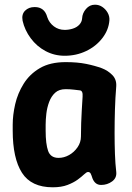

<svg xmlns="http://www.w3.org/2000/svg" viewBox="-20 -780 559 816"><path d="M204 16Q113 16 73.5 -45.5Q34 -107 34 -225V-250Q34 -291 44.5 -337Q55 -383 80.5 -424Q106 -465 149.5 -490.5Q193 -516 259 -516Q309 -516 346 -508.5Q383 -501 413 -490Q439 -480 457.5 -461Q476 -442 474 -413Q470 -364 468.5 -314Q467 -264 467 -216Q467 -168 468.5 -126Q470 -84 474 -50Q477 -24 456.5 -9Q436 6 410 6Q396 6 387 -1.5Q378 -9 373 -22Q369 -35 365.5 -42Q362 -49 354 -49Q348 -49 337.5 -39Q327 -29 310 -16.5Q293 -4 267 6Q241 16 204 16ZM229 -109Q252 -109 273.5 -121Q295 -133 309.5 -154Q324 -175 324 -200Q324 -230 325 -257Q326 -284 327.5 -311Q329 -338 331 -369Q333 -395 319 -396Q310 -397 293.5 -399Q277 -401 259 -401Q231 -401 214.5 -386Q198 -371 189 -347Q180 -323 177 -297Q174 -271 174 -250V-225Q174 -168 184.5 -138.5Q195 -109 229 -109ZM128 -750Q148 -750 161.5 -739.5Q175 -729 181 -707Q189 -683 209 -668Q229 -653 255 -653Q273 -653 290 -658.5Q307 -664 317.5 -675.5Q328 -687 329 -702Q330 -724 345.5 -742Q361 -760 383 -760H384Q401 -760 415 -750.5Q429 -741 437.5 -726Q446 -711 445 -694Q442 -653 415 -618Q388 -583 346 -563Q304 -543 255 -543Q211 -543 173.5 -563Q136 -583 110.5 -617.5Q85 -652 76 -692Q71 -719 86.5 -734.5Q102 -750 127 -750Z"/></svg>

Font: Winky Sans SemiBold
Style: Regular
Weight: 600
Designer: Simon Atzbach
Foundry: typofactur
Version: Version 1.205